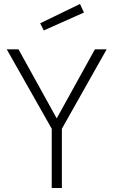

<svg xmlns="http://www.w3.org/2000/svg" viewBox="-20 -945 570 965"><path d="M14 0ZM240 -298 14 -697H73L265 -350L457 -697H516L291 -298V0H240ZM182 -828 382 -925 402 -882 200 -792Z"/></svg>

Font: Cairo Light
Style: Regular
Weight: 300
Designer: Mohamed Gaber, the designers of Titillium
Foundry: Kief Type Foundry
Version: Version 2.009; ttfautohint (v1.5.33-1714) -l 8 -r 50 -G 200 